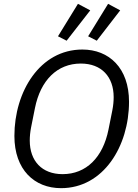

<svg xmlns="http://www.w3.org/2000/svg" viewBox="-20 -968 719 1000"><path d="M450 -914 386 -948 282 -779 327 -756ZM606 -914 543 -948 439 -779 484 -756ZM298 12C519 12 652 -207 652 -438C652 -614 548 -710 409 -710C188 -710 55 -491 55 -260C55 -84 159 12 298 12ZM306 -61C198 -61 135 -130 135 -236C135 -256 137 -280 142 -305L162 -405C191 -550 278 -637 401 -637C509 -637 572 -568 572 -462C572 -442 570 -418 565 -393L545 -293C516 -148 429 -61 306 -61Z"/></svg>

Font: LVC Sans
Style: Italic
Weight: 400
Italic angle: -11.31°
Designer: Mike Abbink, Paul van der Laan, Pieter van Rosmalen
Foundry: Bold Monday
Version: Version 3.0